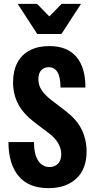

<svg xmlns="http://www.w3.org/2000/svg" viewBox="-20 -970 494 1000"><path d="M232 10Q129 10 76.5 -53.5Q24 -117 24 -230H157Q157 -166 179 -133Q201 -100 238 -100Q265 -100 282 -117.5Q299 -135 299 -167Q299 -196 283 -224Q267 -252 231 -279L157 -335Q100 -379 74 -429.5Q48 -480 48 -541Q48 -601 70.5 -643.5Q93 -686 135.5 -708Q178 -730 237 -730Q329 -730 377 -675Q425 -620 425 -514H295Q295 -570 279 -595Q263 -620 234 -620Q210 -620 195 -604.5Q180 -589 180 -557Q180 -526 196.5 -501Q213 -476 246 -450L319 -394Q381 -347 406 -294Q431 -241 431 -181Q431 -90 377.5 -40Q324 10 232 10ZM174 -793 72 -950H173L287 -833H187L301 -950H402L300 -793Z"/></svg>

Font: Instrument Sans Condensed
Style: Bold
Weight: 700
Width: 3
Designer: Rodrigo Fuenzalida
Foundry: fragTYPE
Version: Version 1.000;gftools[0.9.28]